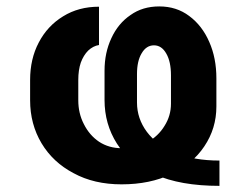

<svg xmlns="http://www.w3.org/2000/svg" viewBox="-20 -573 788 607"><path d="M673.8 -65.4Q673.8 -45.9 673.8 14.6Q549.8 14.6 469.7 -21.5Q388.7 -57.6 349.6 -119.1Q310.5 -180.7 310.5 -256.8Q310.5 -287.1 310.5 -349.6Q310.5 -406.2 332 -452.1Q353.5 -499 392.6 -525.4Q430.7 -552.7 483.4 -552.7Q538.1 -552.7 578.1 -522.5Q619.1 -492.2 641.6 -440.4Q664.1 -389.6 664.1 -325.2Q664.1 -295.9 664.1 -236.3Q664.1 -167 626 -110.4Q588.9 -54.7 521.5 -22.5Q454.1 9.8 364.3 9.8Q277.3 9.8 212.9 -25.4Q147.5 -59.6 111.3 -120.1Q75.2 -180.7 75.2 -255.9Q75.2 -277.3 75.2 -320.3Q75.2 -386.7 102.5 -438.5Q129.9 -491.2 179.7 -521.5Q228.5 -551.8 293 -551.8Q293 -511.7 293 -430.7Q274.4 -427.7 258.8 -413.1Q244.1 -398.4 235.4 -375Q227.5 -351.6 227.5 -320.3Q227.5 -298.8 227.5 -255.9Q227.5 -214.8 245.1 -180.7Q262.7 -145.5 293 -125Q324.2 -104.5 364.3 -104.5Q410.2 -104.5 445.3 -123Q480.5 -142.6 500 -174.8Q520.5 -207 520.5 -245.1Q520.5 -275.4 520.5 -335Q520.5 -377.9 505.9 -403.3Q491.2 -429.7 466.8 -429.7Q442.4 -429.7 427.7 -404.3Q413.1 -379.9 413.1 -338.9Q413.1 -309.6 413.1 -249Q413.1 -198.2 444.3 -156.2Q475.6 -114.3 534.2 -89.8Q592.8 -65.4 673.8 -65.4Z"/></svg>

Font: DeepSea
Style: Bold
Weight: 700
Designer: Stem
Version: Version 3.019;git-0a5106e0b